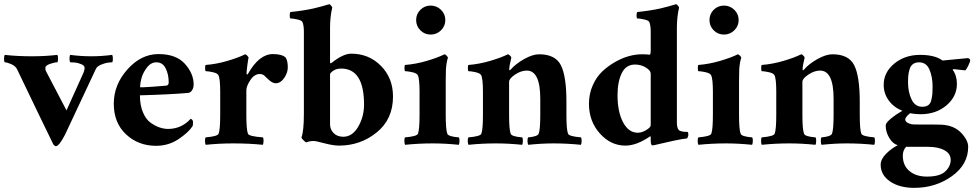

<svg xmlns="http://www.w3.org/2000/svg" viewBox="-22 -699 4739 932"><path d="M132.8 -425.8Q199.2 -425.8 255.9 -432.6Q259.8 -428.7 259.8 -414.6Q259.8 -400.4 255.9 -396.5Q242.2 -396.5 220.2 -388.7Q198.2 -380.9 198.2 -370.1Q198.2 -360.4 200.2 -355.5L300.8 -163.1Q345.7 -261.7 377.9 -334Q388.7 -355.5 388.7 -370.1Q388.7 -380.9 371.6 -387.7Q354.5 -394.5 341.8 -395.5Q329.1 -396.5 319.3 -396.5Q315.4 -400.4 315.4 -414.1Q315.4 -427.7 318.4 -432.6Q370.1 -425.8 420.9 -425.8Q471.7 -425.8 522.5 -432.6Q525.4 -428.7 525.9 -415Q526.4 -401.4 522.5 -396.5Q512.7 -396.5 499.5 -394.5Q486.3 -392.6 467.8 -384.8Q449.2 -377 443.4 -364.3L293 -43.9Q264.6 10.7 249 10.7Q245.1 10.7 237.3 2.9Q218.8 -34.2 159.2 -158.2Q99.6 -282.2 62.5 -359.4Q54.7 -377.9 33.7 -387.2Q12.7 -396.5 1 -396.5Q-2.9 -402.3 -2.4 -415Q-2 -427.7 1 -432.6Q60.5 -425.8 132.8 -425.8Z M658.2 -275.4Q665 -274.4 715.8 -277.8Q766.6 -281.2 784.2 -283.2Q796.9 -284.2 796.9 -298.8Q796.9 -337.9 782.2 -367.2Q767.6 -396.5 737.3 -396.5Q710.9 -396.5 691.9 -372.1Q672.9 -347.7 665.5 -321.8Q658.2 -295.9 658.2 -275.4ZM657.2 -236.3Q657.2 -188.5 671.9 -153.8Q686.5 -119.1 709.5 -103Q732.4 -86.9 753.4 -80.1Q774.4 -73.2 793.9 -73.2Q858.4 -73.2 903.3 -122.1Q915 -119.1 915 -104.5Q915 -89.8 912.1 -85.9Q892.6 -55.7 844.2 -23.4Q795.9 8.8 735.4 8.8Q649.4 8.8 589.8 -46.9Q530.3 -102.5 530.3 -195.3Q530.3 -288.1 596.7 -362.3Q663.1 -436.5 747.1 -436.5Q833 -436.5 875.5 -389.2Q918 -341.8 918 -289.1Q918 -272.5 910.2 -260.7Q902.3 -249 891.6 -248Q803.7 -240.2 657.2 -236.3Z M1302.7 -436.5Q1346.7 -436.5 1364.3 -419.9Q1375 -404.3 1375 -372.1Q1375 -345.7 1357.4 -320.3Q1339.8 -294.9 1316.4 -294.9Q1311.5 -294.9 1306.6 -296.4Q1301.8 -297.9 1296.9 -300.8Q1292 -303.7 1289.1 -306.2Q1286.1 -308.6 1281.2 -313Q1276.4 -317.4 1274.4 -319.3Q1272.5 -321.3 1269 -324.2Q1265.6 -327.1 1264.2 -329.1Q1262.7 -331.1 1259.3 -333.5Q1255.9 -335.9 1253.4 -336.9Q1251 -337.9 1247.1 -338.9Q1243.2 -339.8 1239.3 -339.8Q1212.9 -339.8 1193.4 -310.5Q1173.8 -281.2 1173.8 -260.7V-141.6Q1173.8 -69.3 1181.6 -49.8Q1186.5 -37.1 1253.9 -32.2Q1257.8 -27.3 1257.3 -14.2Q1256.8 -1 1253.9 3.9Q1187.5 -2.9 1110.4 -2.9Q1043 -2.9 976.6 3.9Q973.6 -1 973.1 -14.2Q972.7 -27.3 976.6 -32.2Q1034.2 -37.1 1039.1 -49.8Q1046.9 -69.3 1046.9 -141.6V-253.9Q1046.9 -317.4 1038.1 -334Q1033.2 -343.8 1010.7 -348.6Q988.3 -353.5 976.6 -353.5Q973.6 -355.5 973.6 -369.6Q973.6 -383.8 977.5 -383.8Q1028.3 -387.7 1081.5 -403.3Q1134.8 -418.9 1168 -435.5Q1172.9 -434.6 1178.7 -428.2Q1184.6 -421.9 1184.6 -418.9Q1182.6 -413.1 1178.7 -382.8Q1174.8 -352.5 1174.8 -341.8Q1174.8 -338.9 1177.2 -337.9Q1179.7 -336.9 1180.7 -338.9Q1235.4 -436.5 1302.7 -436.5Z M1624 7.8Q1595.7 7.8 1553.2 -3.4Q1510.7 -14.6 1501 -14.6Q1480.5 -14.6 1464.8 -7.8Q1461.9 -7.8 1451.7 -17.6Q1441.4 -27.3 1441.4 -32.2Q1453.1 -62.5 1453.1 -148.4V-544.9Q1453.1 -575.2 1446.3 -591.8Q1443.4 -599.6 1421.9 -604.5Q1400.4 -609.4 1387.7 -609.4Q1385.7 -609.4 1384.8 -616.2Q1383.8 -623 1384.8 -630.9Q1385.7 -638.7 1387.7 -640.6Q1418 -643.6 1448.7 -648.4Q1479.5 -653.3 1501 -658.2Q1522.5 -663.1 1539.6 -668Q1556.6 -672.9 1566.4 -675.8L1576.2 -678.7Q1580.1 -677.7 1585 -671.9Q1589.8 -666 1590.8 -662.1Q1580.1 -618.2 1580.1 -563.5V-405.3Q1580.1 -402.3 1580.1 -400.4Q1580.1 -398.4 1580.6 -395Q1581.1 -391.6 1582.5 -391.6Q1584 -391.6 1585.9 -392.6Q1643.6 -438.5 1682.6 -438.5Q1768.6 -438.5 1827.1 -379.4Q1885.7 -320.3 1885.7 -230.5Q1885.7 -120.1 1806.6 -56.2Q1727.5 7.8 1624 7.8ZM1633.8 -366.2Q1602.5 -366.2 1583 -344.7Q1580.1 -341.8 1580.1 -335.9V-95.7Q1580.1 -70.3 1597.7 -52.7Q1615.2 -35.2 1644.5 -35.2Q1688.5 -35.2 1716.8 -84Q1745.1 -132.8 1745.1 -191.4Q1745.1 -366.2 1633.8 -366.2Z M2141.6 -301.8V-141.6Q2141.6 -69.3 2149.4 -49.8Q2154.3 -36.1 2205.1 -32.2Q2209 -27.3 2208.5 -14.2Q2208 -1 2205.1 3.9Q2138.7 -2.9 2078.1 -2.9Q2010.7 -2.9 1944.3 3.9Q1941.4 -1 1940.9 -14.2Q1940.4 -27.3 1944.3 -32.2Q2002 -37.1 2006.8 -49.8Q2014.6 -69.3 2014.6 -141.6V-253.9Q2014.6 -317.4 2005.9 -334Q2001 -343.8 1978.5 -348.6Q1956.1 -353.5 1944.3 -353.5Q1941.4 -355.5 1941.4 -369.6Q1941.4 -383.8 1945.3 -383.8Q1996.1 -387.7 2049.3 -403.3Q2102.5 -418.9 2135.7 -435.5Q2140.6 -434.6 2146.5 -428.2Q2152.3 -421.9 2152.3 -418.9Q2145.5 -399.4 2142.6 -363.3Q2141.6 -341.8 2141.6 -301.8ZM2018.6 -551.8Q1998 -572.3 1998 -601.6Q1998 -630.9 2018.6 -651.4Q2039.1 -671.9 2068.4 -671.9Q2097.7 -671.9 2118.7 -651.4Q2139.6 -630.9 2139.6 -601.6Q2139.6 -572.3 2118.7 -551.8Q2097.7 -531.2 2068.4 -531.2Q2039.1 -531.2 2018.6 -551.8Z M2594.7 -435.5Q2673.8 -435.5 2700.7 -382.3Q2727.5 -329.1 2727.5 -205.1V-141.6Q2727.5 -69.3 2735.4 -49.8Q2740.2 -37.1 2797.9 -32.2Q2801.8 -27.3 2801.3 -14.2Q2800.8 -1 2797.9 3.9Q2731.4 -2.9 2664.1 -2.9Q2608.4 -2.9 2542 3.9Q2539.1 -1 2538.6 -14.2Q2538.1 -27.3 2542 -32.2Q2586.9 -36.1 2592.8 -49.8Q2600.6 -69.3 2600.6 -141.6V-218.8Q2600.6 -356.4 2535.2 -356.4Q2506.8 -356.4 2478 -336.9Q2449.2 -317.4 2449.2 -301.8V-141.6Q2449.2 -69.3 2457 -49.8Q2461.9 -36.1 2512.7 -32.2Q2516.6 -27.3 2516.1 -14.2Q2515.6 -1 2512.7 3.9Q2446.3 -2.9 2385.7 -2.9Q2318.4 -2.9 2252 3.9Q2249 -1 2248.5 -14.2Q2248 -27.3 2252 -32.2Q2309.6 -37.1 2314.5 -49.8Q2322.3 -69.3 2322.3 -141.6V-253.9Q2322.3 -317.4 2313.5 -334Q2308.6 -343.8 2286.1 -348.6Q2263.7 -353.5 2252 -353.5Q2249 -355.5 2249 -369.6Q2249 -383.8 2252.9 -383.8Q2303.7 -387.7 2356.9 -403.3Q2410.2 -418.9 2443.4 -435.5Q2447.3 -435.5 2453.6 -429.2Q2460 -422.9 2460 -418.9Q2450.2 -379.9 2450.2 -363.3Q2450.2 -358.4 2451.2 -357.4Q2453.1 -357.4 2458 -362.3Q2480.5 -388.7 2522 -412.1Q2563.5 -435.5 2594.7 -435.5Z M3092.8 -435.5Q3116.2 -435.5 3131.8 -433.6Q3136.7 -433.6 3136.7 -456.1Q3136.7 -456.1 3136.7 -544.9Q3136.7 -575.2 3129.9 -591.8Q3127 -599.6 3105.5 -604.5Q3084 -609.4 3071.3 -609.4Q3069.3 -609.4 3068.4 -616.2Q3067.4 -623 3068.4 -630.9Q3069.3 -638.7 3071.3 -640.6Q3101.6 -643.6 3132.3 -648.4Q3163.1 -653.3 3184.6 -658.2Q3206.1 -663.1 3223.1 -668Q3240.2 -672.9 3250 -675.8L3259.8 -678.7Q3263.7 -677.7 3268.6 -671.9Q3273.4 -666 3274.4 -662.1Q3263.7 -618.2 3263.7 -563.5V-105.5Q3263.7 -78.1 3272.5 -68.4Q3281.2 -58.6 3316.4 -58.6Q3319.3 -55.7 3319.3 -45.9Q3319.3 -36.1 3313.5 -27.3Q3288.1 -24.4 3249 -16.1Q3210 -7.8 3180.2 -0.5Q3150.4 6.8 3145.5 6.8Q3136.7 6.8 3136.7 -16.6V-32.2Q3136.7 -39.1 3133.8 -37.1Q3068.4 7.8 3013.7 7.8Q2942.4 7.8 2889.6 -51.3Q2836.9 -110.4 2836.9 -195.3Q2836.9 -243.2 2855 -284.2Q2873 -325.2 2901.4 -352.1Q2929.7 -378.9 2964.4 -398.4Q2999 -418 3031.7 -426.8Q3064.5 -435.5 3092.8 -435.5ZM3060.5 -385.7Q3016.6 -385.7 2996.1 -343.8Q2975.6 -301.8 2975.6 -237.3Q2975.6 -156.2 3002.4 -105.5Q3029.3 -54.7 3074.2 -54.7Q3093.8 -54.7 3115.2 -67.9Q3136.7 -81.1 3136.7 -90.8V-341.8Q3136.7 -356.4 3113.3 -371.1Q3089.8 -385.7 3060.5 -385.7Z M3565.4 -301.8V-141.6Q3565.4 -69.3 3573.2 -49.8Q3578.1 -36.1 3628.9 -32.2Q3632.8 -27.3 3632.3 -14.2Q3631.8 -1 3628.9 3.9Q3562.5 -2.9 3502 -2.9Q3434.6 -2.9 3368.2 3.9Q3365.2 -1 3364.7 -14.2Q3364.3 -27.3 3368.2 -32.2Q3425.8 -37.1 3430.7 -49.8Q3438.5 -69.3 3438.5 -141.6V-253.9Q3438.5 -317.4 3429.7 -334Q3424.8 -343.8 3402.3 -348.6Q3379.9 -353.5 3368.2 -353.5Q3365.2 -355.5 3365.2 -369.6Q3365.2 -383.8 3369.1 -383.8Q3419.9 -387.7 3473.1 -403.3Q3526.4 -418.9 3559.6 -435.5Q3564.5 -434.6 3570.3 -428.2Q3576.2 -421.9 3576.2 -418.9Q3569.3 -399.4 3566.4 -363.3Q3565.4 -341.8 3565.4 -301.8ZM3442.4 -551.8Q3421.9 -572.3 3421.9 -601.6Q3421.9 -630.9 3442.4 -651.4Q3462.9 -671.9 3492.2 -671.9Q3521.5 -671.9 3542.5 -651.4Q3563.5 -630.9 3563.5 -601.6Q3563.5 -572.3 3542.5 -551.8Q3521.5 -531.2 3492.2 -531.2Q3462.9 -531.2 3442.4 -551.8Z M4018.6 -435.5Q4097.7 -435.5 4124.5 -382.3Q4151.4 -329.1 4151.4 -205.1V-141.6Q4151.4 -69.3 4159.2 -49.8Q4164.1 -37.1 4221.7 -32.2Q4225.6 -27.3 4225.1 -14.2Q4224.6 -1 4221.7 3.9Q4155.3 -2.9 4087.9 -2.9Q4032.2 -2.9 3965.8 3.9Q3962.9 -1 3962.4 -14.2Q3961.9 -27.3 3965.8 -32.2Q4010.7 -36.1 4016.6 -49.8Q4024.4 -69.3 4024.4 -141.6V-218.8Q4024.4 -356.4 3959 -356.4Q3930.7 -356.4 3901.9 -336.9Q3873 -317.4 3873 -301.8V-141.6Q3873 -69.3 3880.9 -49.8Q3885.7 -36.1 3936.5 -32.2Q3940.4 -27.3 3939.9 -14.2Q3939.5 -1 3936.5 3.9Q3870.1 -2.9 3809.6 -2.9Q3742.2 -2.9 3675.8 3.9Q3672.9 -1 3672.4 -14.2Q3671.9 -27.3 3675.8 -32.2Q3733.4 -37.1 3738.3 -49.8Q3746.1 -69.3 3746.1 -141.6V-253.9Q3746.1 -317.4 3737.3 -334Q3732.4 -343.8 3710 -348.6Q3687.5 -353.5 3675.8 -353.5Q3672.9 -355.5 3672.9 -369.6Q3672.9 -383.8 3676.8 -383.8Q3727.5 -387.7 3780.8 -403.3Q3834 -418.9 3867.2 -435.5Q3871.1 -435.5 3877.4 -429.2Q3883.8 -422.9 3883.8 -418.9Q3874 -379.9 3874 -363.3Q3874 -358.4 3875 -357.4Q3877 -357.4 3881.8 -362.3Q3904.3 -388.7 3945.8 -412.1Q3987.3 -435.5 4018.6 -435.5Z M4439.5 -396.5Q4421.9 -396.5 4410.2 -388.2Q4398.4 -379.9 4393.6 -363.8Q4388.7 -347.7 4387.2 -334Q4385.7 -320.3 4385.7 -299.8Q4385.7 -252 4402.8 -216.3Q4419.9 -180.7 4455.1 -180.7Q4472.7 -180.7 4483.9 -188.5Q4495.1 -196.3 4499 -214.4Q4502.9 -232.4 4503.9 -243.7Q4504.9 -254.9 4504.9 -278.3Q4504.9 -326.2 4489.7 -361.3Q4474.6 -396.5 4439.5 -396.5ZM4483.4 13.7H4376Q4360.4 31.2 4360.4 56.6Q4360.4 104.5 4392.6 131.3Q4424.8 158.2 4477.5 158.2Q4540 158.2 4566.4 133.3Q4592.8 108.4 4592.8 77.1Q4592.8 46.9 4562.5 30.3Q4532.2 13.7 4483.4 13.7ZM4547.9 -93.8Q4608.4 -90.8 4643.1 -54.7Q4677.7 -18.6 4677.7 13.7Q4677.7 99.6 4598.6 156.2Q4519.5 212.9 4416 212.9Q4343.8 212.9 4298.3 181.6Q4252.9 150.4 4252.9 100.6Q4252.9 74.2 4278.8 47.9Q4304.7 21.5 4335.9 5.9Q4311.5 -1 4294.4 -29.8Q4277.3 -58.6 4277.3 -89.8Q4277.3 -102.5 4302.2 -123Q4327.1 -143.6 4358.4 -161.1Q4316.4 -177.7 4292 -211.4Q4267.6 -245.1 4267.6 -287.1Q4267.6 -347.7 4318.8 -390.1Q4370.1 -432.6 4444.3 -432.6Q4512.7 -432.6 4548.8 -408.2Q4551.8 -405.3 4554.7 -405.3L4676.8 -417Q4687.5 -413.1 4687.5 -406.2Q4687.5 -400.4 4678.7 -381.3Q4669.9 -362.3 4663.1 -357.4Q4644.5 -359.4 4608.4 -363.3Q4602.5 -363.3 4602.5 -360.4Q4623 -332 4623 -292Q4623 -230.5 4572.3 -187.5Q4521.5 -144.5 4446.3 -144.5Q4421.9 -144.5 4395.5 -149.4Q4372.1 -129.9 4372.1 -119.1Q4372.1 -108.4 4386.2 -101.6Q4400.4 -94.7 4418.9 -94.7Q4530.3 -94.7 4547.9 -93.8Z"/></svg>

Font: Crimson
Style: Bold
Weight: 700
Version: Version 0.8 ; ttfautohint (v1.00) -l 8 -r 50 -G 200 -x 14 -D